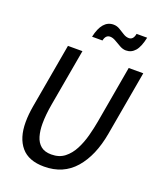

<svg xmlns="http://www.w3.org/2000/svg" viewBox="-165 -1011 938 1127"><g transform="rotate(20 304.0 -447.5)"><path d="M247 14Q150.5 14 103.8 -41.2Q57 -96.5 57 -194.5Q57 -220.5 59.5 -245.5Q62 -270.5 66.5 -296.5L137.5 -700H228L165 -343Q153 -275 153 -220Q153 -176.5 163 -142Q173 -107.5 197 -87.5Q221 -67.5 263 -67.5Q312 -67.5 345 -93.2Q378 -119 399.5 -160.5Q421 -202 433.8 -250Q446.5 -298 454.5 -343L517 -700H608L537 -296.5Q511.5 -152 439 -69Q366.5 14 247 14ZM465.5 -791Q446.5 -791 426.5 -802.2Q406.5 -813.5 387.8 -824.5Q369 -835.5 352.5 -835.5Q324.5 -835.5 317 -799H252Q276 -909 347 -909Q368 -909 386.2 -898Q404.5 -887 422 -876Q439.5 -865 457 -865Q485 -865 492 -904H558Q545.5 -844 522.5 -817.5Q499.5 -791 465.5 -791Z"/></g></svg>

Font: Cabin Condensed
Style: Italic
Weight: 400
Width: 3
Italic angle: -10°
Designer: Pablo Impallari
Foundry: Pablo Impallari. http://www.impallari.com Igino Marini. http://www.ikern.com
Version: Version 3.001; ttfautohint (v1.8.3)